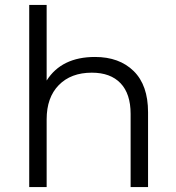

<svg xmlns="http://www.w3.org/2000/svg" viewBox="-20 -762 717 782"><path d="M367 -530Q466 -530 524.5 -472.5Q583 -415 583 -305V0H512V-298Q512 -380 471 -423Q430 -466 354 -466Q269 -466 219.5 -415.5Q170 -365 170 -276V0H99V-742H170V-434Q231 -530 367 -530Z"/></svg>

Font: Montserrat Alternates
Style: Regular
Weight: 400
Designer: Julieta Ulanovsky
Foundry: Julieta Ulanovsky
Version: Version 7.200;PS 007.200;hotconv 1.0.88;makeotf.lib2.5.64775